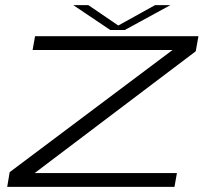

<svg xmlns="http://www.w3.org/2000/svg" viewBox="-20 -725 840 745"><path d="M8 0 17.5 -57 649.5 -531H106.5L116 -584.5H750L739.5 -526L114.5 -53.5H666.5L657 0ZM408 -608.5 264.5 -705H323L439 -626L581.5 -705H641L464 -608.5Z"/></svg>

Font: Anybody UltraExpanded Light
Style: Italic
Weight: 300
Width: 9
Italic angle: -10°
Designer: Tyler Finck
Foundry: Etcetera Type Company
Version: Version 1.010; ttfautohint (v1.8.3) -l 8 -r 50 -G 200 -x 14 